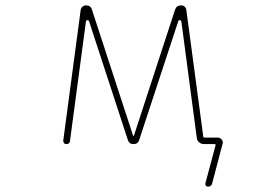

<svg xmlns="http://www.w3.org/2000/svg" viewBox="-20 -564 1040 719"><path d="M758.8 134.8Q753.9 134.8 751 131.3Q748 127.9 749 123L787.1 -19.5Q788.1 -24.4 784.2 -24.4H744.1Q733.4 -24.4 725.6 -31.2Q717.8 -38.1 716.8 -48.8L659.2 -483.4Q658.2 -488.3 653.3 -488.3Q648.4 -489.3 647.5 -484.4L501 -39.1Q496.1 -24.4 480 -24.4Q463.9 -24.4 459 -39.1L313.5 -484.4Q311.5 -489.3 307.6 -488.3H306.6Q302.7 -488.3 301.8 -483.4L242.2 -37.1Q241.2 -24.4 228.5 -24.4Q222.7 -24.4 219.7 -28.3Q216.8 -32.2 216.8 -37.1L282.2 -527.3Q283.2 -534.2 289.1 -539.1Q294.9 -543.9 301.8 -543.9Q319.3 -543.9 324.2 -528.3L478.5 -55.7Q479.5 -54.7 480.5 -54.7Q481.4 -54.7 481.4 -55.7L635.7 -528.3Q641.6 -543.9 658.2 -543.9Q666 -543.9 671.4 -539.1Q676.8 -534.2 677.7 -527.3L741.2 -52.7Q741.2 -48.8 746.1 -48.8H795.9Q804.7 -48.8 810.5 -41Q814.5 -36.1 814.5 -30.3Q814.5 -27.3 813.5 -25.4L774.4 123Q771.5 134.8 758.8 134.8Z"/></svg>

Font: Rounded Mgen+ 1mn thin
Style: Regular
Weight: 100
Designer: [Source Han Sans]
Ryoko NISHIZUKA  (kana & ideographs); Paul D. Hunt (Latin, Greek & Cyrillic); Wenlong ZHANG  (bopomofo
Version: Version 1.059.20150602